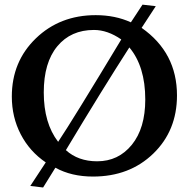

<svg xmlns="http://www.w3.org/2000/svg" viewBox="-20 -770 863 848"><path d="M170.4 58.1 113.8 51.3 182.1 -52.7Q110.8 -101.1 71.5 -177Q32.2 -252.9 32.2 -343.8Q32.2 -498 138.4 -600.6Q244.6 -703.1 402.8 -703.1Q488.8 -703.1 558.1 -671.4L609.4 -749.5L668 -742.7L605.5 -647Q761.7 -537.6 761.7 -348.6Q761.7 -192.9 657 -91.6Q552.2 9.8 390.6 9.8Q295.4 9.8 224.6 -29.3ZM236.8 -143.6Q303.2 -243.2 515.6 -595.7Q455.1 -637.7 395 -637.7Q293 -637.7 233.2 -565.7Q173.3 -493.7 173.3 -361.8Q173.3 -226.1 236.8 -143.6ZM409.2 -57.6Q502.9 -57.6 562.3 -130.6Q621.6 -203.6 621.6 -330.6Q621.6 -476.6 551.3 -560.5Q433.1 -377 271 -106.9Q325.2 -57.6 409.2 -57.6Z"/></svg>

Font: Kelvinch
Style: Bold
Weight: 700
Designer: Paul James Miller
Foundry: High-Logic / Made with FontCreator
Version: Version 3.501;March 28, 2021;FontCreator 13.0.0.2683 64-bit